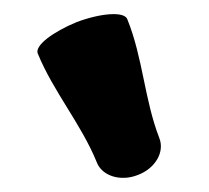

<svg xmlns="http://www.w3.org/2000/svg" viewBox="-20 -1011 294 270"><path d="M33 -936C55 -882 94 -837 116 -783C123 -764 149 -755 174 -765C198 -774 212 -797 204 -817C183 -871 181 -930 159 -984C155 -995 123 -993 88 -980C54 -966 29 -947 33 -936Z"/></svg>

Font: Nupuram Expanded Bold
Style: Regular
Weight: 700
Width: 7
Designer: Santhosh Thottingal (santhosh.thottingal@gmail.com)
Foundry: SMC
Version: Version 1.000